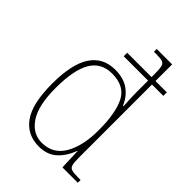

<svg xmlns="http://www.w3.org/2000/svg" viewBox="-224 -860 970 970"><g transform="rotate(45 261.0 -375.0)"><path d="M237 10Q153 10 106.5 -55Q60 -120 60 -262Q60 -403 105 -470.5Q150 -538 236 -538Q296 -538 334 -511Q372 -484 392 -437H396Q394 -464 393 -489.5Q392 -515 392 -538V-616H218V-641H392V-660Q392 -698 388 -714.5Q384 -731 370.5 -735.5Q357 -740 329 -740H310V-760H420V-641H501V-616H420V-91Q420 -58 424.5 -43Q429 -28 443.5 -24Q458 -20 489 -20H506V0H396L392 -112H390Q370 -57 333 -23.5Q296 10 237 10ZM236 -14Q315 -15 354 -83.5Q393 -152 393 -261Q393 -386 360 -449.5Q327 -513 239 -513Q161 -513 124.5 -450.5Q88 -388 88 -259Q88 -134 129 -73.5Q170 -13 236 -14Z"/></g></svg>

Font: Noto Serif Tamil SemiCondensed Thin
Style: Italic
Weight: 100
Width: 4
Italic angle: -12°
Designer: Indian Type Foundry, Tom Grace, and the Monotype Design Team
Foundry: Monotype Imaging Inc.
Version: Version 2.003; ttfautohint (v1.8.4.7-5d5b)